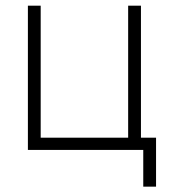

<svg xmlns="http://www.w3.org/2000/svg" viewBox="-20 -538 626 689"><path d="M80.1 0V-517.6H126V-43.9H439.9V-517.6H485.8V-43.9H540V131.8H494.1V0Z"/></svg>

Font: Cascadia Mono ExtraLight
Style: Regular
Weight: 200
Monospace: yes
Designer: Aaron Bell
Foundry: Saja Typeworks
Version: Version 2404.023; ttfautohint (v1.8.4)